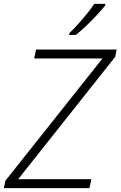

<svg xmlns="http://www.w3.org/2000/svg" viewBox="-29 -969 621 989"><path d="M-8.8 0 -1.5 -37.6 499 -668H147L156.7 -713.9H571.8L564.5 -676.3L64.5 -45.9H441.4L432.1 0ZM327.6 -789.1V-797.4Q348.6 -817.4 373 -844.5Q397.5 -871.6 419.9 -899.4Q442.4 -927.2 456.5 -949.2H513.2V-940.9Q496.6 -920.4 470.9 -892.6Q445.3 -864.7 416.5 -837.2Q387.7 -809.6 361.3 -789.1Z"/></svg>

Font: Open Sans Light
Style: Italic
Weight: 300
Italic angle: -12°
Designer: Monotype Design Team
Foundry: Monotype Imaging Inc.
Version: Version 3.003; ttfautohint (v1.8.4)